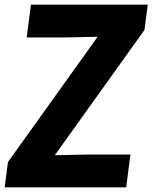

<svg xmlns="http://www.w3.org/2000/svg" viewBox="-30 -800 651 820"><path d="M509 0H-10L4 -108L387 -643L244 -640H84L102 -780H601L587 -672L204 -137L346 -140H527Z"/></svg>

Font: Tanohe Sans
Style: Bold Italic
Weight: 700
Designer: Village Type and Design LLC & Cristiano Sobral
Foundry: Cooper Hewitt Smithsonian Design Museum
Version: Version 1.00;September 29, 2021;FontCreator 13.0.0.2655 64-b